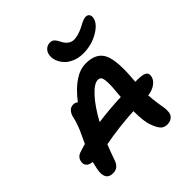

<svg xmlns="http://www.w3.org/2000/svg" viewBox="-237 -1067 1226 1226"><g transform="rotate(-45 376.5 -453.5)"><path d="M511.2 -703.1Q470.2 -703.1 436.5 -717.5Q402.8 -731.9 383.3 -754.2Q363.8 -776.4 355 -802.5Q346.2 -828.6 351.1 -853Q355.5 -876 371.6 -889.9Q387.7 -903.8 409.2 -903.8Q419.9 -903.8 427.7 -900.9Q435.5 -897.9 441.9 -890.6Q448.2 -883.3 451.2 -878.7Q454.1 -874 460 -862.8Q487.3 -807.1 532.2 -807.1Q566.9 -807.1 617.2 -831.1Q620.1 -832.5 628.4 -836.9Q636.7 -841.3 639.6 -842.8Q642.6 -844.2 649.4 -847.7Q656.2 -851.1 659.9 -852.5Q663.6 -854 668.9 -855.7Q674.3 -857.4 678.5 -858.2Q682.6 -858.9 687 -858.9Q705.1 -858.9 712.9 -846.9Q720.7 -835 716.8 -816.9Q708 -773.4 647 -738.3Q585.9 -703.1 511.2 -703.1ZM569.8 -2.9Q543 -2.9 526.1 -20Q509.3 -37.1 494.1 -79.1Q477.1 -121.6 477.1 -216.8Q344.2 -210.4 210 -185.1Q192.9 -144.5 170.9 -80.1Q152.8 -27.8 106 -27.8Q32.7 -27.8 53.2 -124Q56.6 -141.6 64 -170.9Q34.2 -173.8 21.5 -188.7Q8.8 -203.6 13.2 -226.1Q19 -260.7 57.1 -272Q83 -280.8 109.9 -288.1Q113.3 -295.9 128.9 -329.1Q144.5 -362.3 149.9 -375Q155.3 -387.7 163.6 -411.1Q171.9 -434.6 175.8 -453.1Q181.6 -484.4 197 -501.7Q212.4 -519 234.9 -519Q251.5 -519 266.1 -507.8Q374 -647.9 477.1 -647.9Q572.8 -647.9 603.3 -581.8Q633.8 -515.6 619.1 -356.9Q619.1 -354 618.7 -348.6Q618.2 -343.3 618.2 -340.8H634.8Q685.1 -340.8 702.6 -329.6Q720.2 -318.4 714.8 -292Q709.5 -265.6 682.1 -245.6Q654.8 -225.6 615.2 -221.2Q617.2 -183.1 623.5 -142.3Q629.9 -101.6 632.1 -87.9Q634.3 -74.2 631.8 -48.8Q627.9 -27.8 611.3 -15.4Q594.7 -2.9 569.8 -2.9ZM457 -519Q423.8 -519 374.3 -465.1Q324.7 -411.1 274.9 -319.8Q379.4 -334 483.9 -337.9Q484.4 -341.8 484.9 -350.3Q485.4 -358.9 485.8 -362.8Q492.7 -426.3 491.2 -460.9Q489.7 -495.6 482.4 -507.3Q475.1 -519 457 -519Z"/></g></svg>

Font: Shantell Sans Irregular
Style: Italic
Weight: 600
Italic angle: -11.31°
Designer: Stephen Nixon, Anya Danilova, Shantell Martin
Foundry: Arrow Type
Version: Version 1.006;[9816181b4]